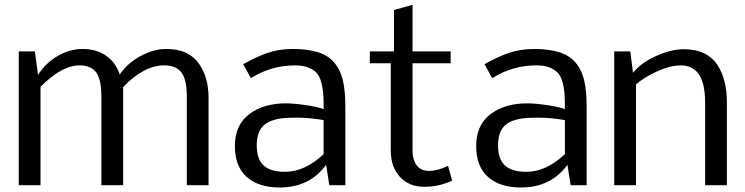

<svg xmlns="http://www.w3.org/2000/svg" viewBox="-20 -790 3179 819"><path d="M490.7 -472.2Q524.4 -521.5 580.3 -551.3Q636.2 -581.1 688 -581.1Q739.7 -581.1 773.9 -564.5Q808.1 -547.9 828.6 -518.6Q869.6 -460.4 869.6 -374V0H776.9V-375Q777.3 -453.1 752 -483.4Q729 -510.7 682.1 -511.2Q593.8 -511.2 505.4 -418.9V0H412.6V-375Q412.6 -454.6 388.2 -483.9Q365.2 -511.2 318.8 -511.2Q244.1 -511.2 152.8 -419.9V0H60.1V-570.8H128.9L142.1 -470.2Q173.3 -520 224.9 -550.5Q276.4 -581.1 333.3 -581.1Q390.1 -581.1 431.9 -552.7Q473.6 -524.4 490.7 -472.2Z M1196.3 -57.1Q1279.8 -57.1 1360.4 -132.3V-277.8Q1296.4 -288.1 1250.5 -288.1Q1204.6 -288.1 1183.3 -285.6Q1162.1 -283.2 1140.9 -275.9Q1119.6 -268.6 1106 -256.3Q1075.2 -229 1075.2 -170.2Q1075.2 -111.3 1104.5 -84.2Q1133.8 -57.1 1196.3 -57.1ZM1360.4 -324.7V-348.1Q1359.9 -454.6 1325.7 -483.9Q1293.5 -511.2 1239.3 -511.2Q1136.2 -511.2 1050.3 -456.5L1017.6 -516.1Q1073.7 -547.9 1121.8 -564.5Q1169.9 -581.1 1230.2 -581.1Q1290.5 -581.1 1335 -567.6Q1379.4 -554.2 1405.8 -522.9Q1432.1 -491.7 1442.6 -447.3Q1453.1 -402.8 1453.1 -335V0H1384.8L1371.1 -86.9Q1300.3 9.8 1173.3 9.8Q1083.5 9.8 1032.7 -34.9Q981.9 -79.6 981.9 -167.5Q981.9 -259.8 1047.4 -306.2Q1107.9 -349.1 1198.7 -349.1Q1232.4 -349.1 1282.2 -342Q1332 -335 1360.4 -324.7Z M1908.7 -19.5Q1853 6.8 1789.1 6.8Q1725.1 6.8 1686 -35.4Q1647 -77.6 1647 -146.5V-520H1557.6V-570.8H1660.6V-747.1L1739.7 -769.5V-570.8H1902.3V-520H1739.7V-145.5Q1739.7 -109.4 1757.1 -85.2Q1774.4 -61 1810.5 -61Q1846.7 -61 1891.1 -82.5Z M2225.6 -57.1Q2309.1 -57.1 2389.6 -132.3V-277.8Q2325.7 -288.1 2279.8 -288.1Q2233.9 -288.1 2212.6 -285.6Q2191.4 -283.2 2170.2 -275.9Q2148.9 -268.6 2135.3 -256.3Q2104.5 -229 2104.5 -170.2Q2104.5 -111.3 2133.8 -84.2Q2163.1 -57.1 2225.6 -57.1ZM2389.6 -324.7V-348.1Q2389.2 -454.6 2355 -483.9Q2322.8 -511.2 2268.6 -511.2Q2165.5 -511.2 2079.6 -456.5L2046.9 -516.1Q2103 -547.9 2151.1 -564.5Q2199.2 -581.1 2259.5 -581.1Q2319.8 -581.1 2364.3 -567.6Q2408.7 -554.2 2435.1 -522.9Q2461.4 -491.7 2471.9 -447.3Q2482.4 -402.8 2482.4 -335V0H2414.1L2400.4 -86.9Q2329.6 9.8 2202.6 9.8Q2112.8 9.8 2062 -34.9Q2011.2 -79.6 2011.2 -167.5Q2011.2 -259.8 2076.7 -306.2Q2137.2 -349.1 2228 -349.1Q2261.7 -349.1 2311.5 -342Q2361.3 -335 2389.6 -324.7Z M2692.9 -429.7V0H2600.1V-570.8H2668.5L2680.2 -479.5Q2713.9 -522 2778.6 -551Q2843.3 -580.1 2895.8 -580.1Q2948.2 -580.1 2984.1 -562.3Q3020 -544.4 3040.5 -512.7Q3080.6 -450.7 3080.6 -355V0H2987.8V-355Q2987.3 -440.4 2957 -478.5Q2931.2 -510.7 2885.3 -511Q2839.4 -511.2 2782 -485.1Q2724.6 -459 2692.9 -429.7Z"/></svg>

Font: Dhyana
Style: Regular
Weight: 400
Foundry: Vernon Adams
Version: Version 1.002; ttfautohint (v0.8.51-6076)